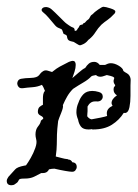

<svg xmlns="http://www.w3.org/2000/svg" viewBox="-39 -484 407 568"><path d="M267 -464Q273 -464 288.5 -459Q304 -454 302 -449Q302 -446 300 -444Q288 -431 279 -425Q270 -419 261 -411Q251 -401 243.5 -389Q236 -377 225 -368Q223 -367 221.5 -365Q220 -363 218 -361Q212 -355 204 -352Q200 -350 197 -350Q195 -350 188 -354.5Q181 -359 179 -360Q168 -362 164 -365Q160 -368 159 -377Q159 -379 155.5 -381Q152 -383 149 -384L145 -395Q144 -398 136.5 -400.5Q129 -403 124 -409Q111 -424 104.5 -432Q98 -440 87 -449Q82 -454 85.5 -458.5Q89 -463 96 -463H99Q107 -462 113.5 -456.5Q120 -451 141 -430Q144 -427 149.5 -421.5Q155 -416 158 -414L165 -409Q172 -404 177 -402.5Q182 -401 182 -393Q187 -392 189 -396Q191 -400 194 -403Q196 -409 199 -410Q202 -411 206 -412Q206 -412 206.5 -412.5Q207 -413 207 -414Q208 -416 210 -416Q212 -416 214 -419Q218 -424 221.5 -426Q225 -428 228 -435Q230 -439 232 -440Q234 -441 237 -444Q239 -447 251 -455.5Q263 -464 267 -464ZM5 61Q1 64 -5 64Q-19 64 -19 51Q-19 46 -14 39Q0 24 6 17Q12 10 33 6Q35 6 36 5.5Q37 5 38 5Q44 -3 52 -17Q60 -31 65.5 -46.5Q71 -62 68 -72Q67 -76 66.5 -79.5Q66 -83 66 -86Q66 -101 73.5 -110Q81 -119 82 -127L88 -132Q89 -133 89 -133.5Q89 -134 89 -134Q89 -138 81 -142Q73 -146 73 -153Q73 -164 79 -168.5Q85 -173 88 -174V-194Q88 -199 89 -205Q90 -211 94 -215Q92 -220 90 -224.5Q88 -229 85 -233Q72 -227 57 -226Q42 -225 28 -223H25Q19 -223 15.5 -227.5Q12 -232 12 -237Q12 -242 15 -246Q18 -250 24 -251Q34 -253 52.5 -253.5Q71 -254 77 -262L80 -266Q84 -271 89.5 -274Q95 -277 102 -275L115 -271Q130 -283 138 -287Q146 -291 165 -301Q173 -304 176 -304Q185 -304 185 -292Q185 -283 181.5 -272Q178 -261 175 -253Q181 -258 193.5 -269Q206 -280 213 -283Q218 -291 224 -296Q230 -301 240 -301Q249 -301 256 -292H272Q276 -294 280 -295.5Q284 -297 289 -297Q300 -297 312.5 -289.5Q325 -282 326 -274Q331 -270 336 -267.5Q341 -265 344 -260Q348 -253 347.5 -246Q347 -239 347 -231Q347 -219 347 -200.5Q347 -182 344 -167Q341 -152 333 -150H327Q314 -129 292 -115Q270 -101 236 -101Q233 -101 232 -102Q229 -101 223 -101Q207 -101 200.5 -109.5Q194 -118 192 -130Q187 -142 187 -152Q187 -167 193 -180Q198 -195 207.5 -205Q217 -215 234 -215Q243 -215 253 -212Q265 -209 265 -198Q265 -192 260 -187.5Q255 -183 246 -184H242Q228 -184 220 -169V-155Q220 -153 219.5 -148.5Q219 -144 219 -140Q225 -132 232 -131Q244 -133 258.5 -136Q273 -139 278 -141Q277 -144 277 -149Q277 -163 294 -171Q291 -176 291 -179Q291 -191 307 -202Q297 -208 297 -219Q297 -225 299 -227Q301 -229 302 -232Q297 -238 297 -244Q297 -247 298 -249.5Q299 -252 299 -253Q299 -255 295 -257Q291 -259 277 -262Q273 -261 268 -259Q263 -257 258 -257Q250 -257 245 -262Q241 -261 237.5 -260.5Q234 -260 231 -258Q223 -249 207.5 -240Q192 -231 177 -221Q167 -211 160 -199Q153 -187 147 -173Q149 -167 142 -150Q135 -133 133 -126Q130 -101 129.5 -86Q129 -71 129 -57Q129 -43 126 -21Q135 -19 143.5 -16.5Q152 -14 162 -13L163 -12Q171 -12 175 -4Q188 -3 188 10Q188 15 184 20Q180 25 172 24Q168 24 153.5 21.5Q139 19 122 15Q118 15 114 15.5Q110 16 106 17Q101 28 88 28H83Q73 33 63.5 38Q54 43 41 44Q31 44 26 44.5Q21 45 19 46Q19 46 17 48Q16 49 14.5 52.5Q13 56 5 61Z"/></svg>

Font: Are You Serious
Style: Regular
Weight: 400
Designer: Robert E. Leuschke
Foundry: Robert E. Leuschke
Version: Version 1.100